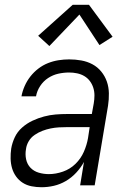

<svg xmlns="http://www.w3.org/2000/svg" viewBox="-20 -777 540 805"><path d="M154 8Q133 8 112.5 4Q92 0 75.5 -10.5Q59 -21 47.5 -37Q36 -53 30.5 -72Q25 -91 24.5 -112Q24 -133 27 -154Q31 -178 42 -201.5Q53 -225 73 -242.5Q93 -260 116.5 -271Q140 -282 164.5 -288.5Q189 -295 213 -297Q237 -299 262 -299H365L373 -343Q376 -360 376 -377Q376 -394 371 -409.5Q366 -425 356.5 -437.5Q347 -450 333.5 -458Q320 -466 303.5 -469.5Q287 -473 270 -473Q247 -473 224.5 -468Q202 -463 182 -450Q162 -437 148.5 -416.5Q135 -396 131 -373H70Q74 -395 83.5 -416.5Q93 -438 107.5 -456.5Q122 -475 141 -489.5Q160 -504 181.5 -512.5Q203 -521 225.5 -524.5Q248 -528 270 -528Q296 -528 321 -523.5Q346 -519 367.5 -507.5Q389 -496 404.5 -477Q420 -458 428 -435Q436 -412 436.5 -386Q437 -360 433 -334L377 0H316L332 -98Q319 -74 299.5 -53Q280 -32 256 -18Q232 -4 206 2Q180 8 154 8ZM185 -47Q214 -47 244 -57.5Q274 -68 296.5 -90Q319 -112 331.5 -140.5Q344 -169 349 -198L356 -244H262Q244 -244 227 -243Q210 -242 192.5 -238.5Q175 -235 158 -228.5Q141 -222 125.5 -211.5Q110 -201 100.5 -185Q91 -169 89 -152Q85 -130 89.5 -109Q94 -88 108 -73.5Q122 -59 142.5 -53Q163 -47 185 -47ZM187 -584 140 -627 285 -757H353L452 -623L397 -588L313 -716Z"/></svg>

Font: Iosevka SS04 Light
Style: Italic
Weight: 300
Italic angle: -9°
Monospace: yes
Designer: Belleve Invis
Foundry: Belleve Invis
Version: Version 19.0.0; ttfautohint (v1.8.4)